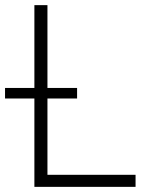

<svg xmlns="http://www.w3.org/2000/svg" viewBox="-44 -727 593 747"><path d="M89.8 -343.8H-24.4V-384.8H89.8V-707H140.6V-384.8H255.9V-343.8H140.6V-46.9H483.4V0H89.8Z"/></svg>

Font: Pretendard ExtraLight
Style: Regular
Weight: 200
Designer: Base glyphs from Inter by Rasmus Andersson; Hangeul glyphs from Noto Sans CJK(Source Han Sans) by Jang Soo-young and Kan
Foundry: Kil Hyung-jin
Version: Version 1.309